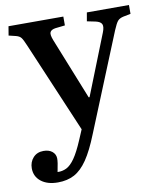

<svg xmlns="http://www.w3.org/2000/svg" viewBox="-83 -578 740 876"><g transform="rotate(-10 287.0 -140.5)"><path d="M115 230Q66 230 37 207Q8 184 8 146Q8 117 26 97Q44 77 74 77Q99 77 114 89Q129 101 130 120Q131 136 121 183Q143 184 162.5 174.5Q182 165 201.5 137Q221 109 243 57L263 10L85 -409Q73 -438 65.5 -447.5Q58 -457 42 -461L9 -469L16 -511H270V-470L225 -465Q206 -462 200.5 -451.5Q195 -441 206 -413L320 -128H324L435 -408Q445 -433 439.5 -445.5Q434 -458 411 -463L372 -471L379 -511H574V-470L539 -463Q522 -459 513.5 -449.5Q505 -440 492 -409L309 40Q280 113 252 154Q224 195 191.5 212.5Q159 230 115 230Z"/></g></svg>

Font: Literata 36pt Medium
Style: Regular
Weight: 500
Designer: Latin by Veronika Burian and Jose Scaglione. Greek by Irene Vlachou. Cyrillic by Vera Evstafieva.
Foundry: TypeTogether
Version: Version 3.002